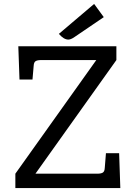

<svg xmlns="http://www.w3.org/2000/svg" viewBox="-20 -955 664 975"><path d="M458 -935 507 -868 354 -764Q338 -754 327 -754Q304 -754 279 -783ZM469 -650H189Q170 -650 161 -644.5Q152 -639 151 -621L145 -551H79L73 -720H571V-650L160 -73H474Q493 -73 502 -78.5Q511 -84 512 -102L518 -177H585L591 0H58V-73Z"/></svg>

Font: Enriqueta
Style: Regular
Weight: 400
Designer: Viviana Monsalve, Gustavo Ibarra
Foundry: Viviana Monsalve, Gustavo Ibarra
Version: Version 1.002